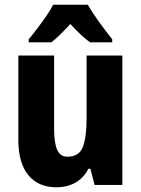

<svg xmlns="http://www.w3.org/2000/svg" viewBox="-20 -786 599 816"><path d="M500 -550V0H382L364 -69H356Q335 -29 300 -9.5Q265 10 220 10Q143 10 100.5 -41.5Q58 -93 58 -191V-550H210V-237Q210 -179 223 -149.5Q236 -120 266 -120Q317 -120 332.5 -162.5Q348 -205 348 -282V-550ZM353 -766Q372 -733 400.5 -693.5Q429 -654 457 -619V-606H363Q343 -620 322.5 -639.5Q302 -659 279 -684Q256 -659 235.5 -639Q215 -619 198 -606H102V-619Q118 -638 138.5 -665Q159 -692 177.5 -719Q196 -746 206 -766Z"/></svg>

Font: Noto Sans Myanmar Condensed ExtraBold
Style: Regular
Weight: 800
Width: 3
Designer: Monotype Design Team
Foundry: Monotype Imaging Inc.
Version: Version 2.107; ttfautohint (v1.8.4.7-5d5b)